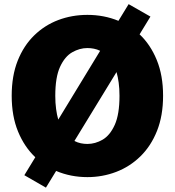

<svg xmlns="http://www.w3.org/2000/svg" viewBox="-20 -820 822 903"><path d="M391 13Q312.5 13 244 -16L196 62.5L94.5 4L146 -80.5Q95 -128.5 65 -201Q35 -273.5 35 -369.5Q35 -463.5 63.2 -534.5Q91.5 -605.5 140.8 -653.5Q190 -701.5 254.2 -725.8Q318.5 -750 391 -750Q469.5 -750 537 -722L585 -800.5L687.5 -742L636.5 -658.5Q687.5 -610.5 717.2 -538Q747 -465.5 747 -369.5Q747 -276 718.5 -204.5Q690 -133 640.2 -84.5Q590.5 -36 526.2 -11.5Q462 13 391 13ZM240 -369.5Q240 -335.5 243.8 -307.8Q247.5 -280 254 -257.5L451 -581Q437 -588 421.5 -591Q406 -594 391 -594Q354.5 -594 319.8 -574.2Q285 -554.5 262.5 -505.8Q240 -457 240 -369.5ZM391 -143Q428 -143 462.8 -163.2Q497.5 -183.5 519.8 -233Q542 -282.5 542 -369.5Q542 -403.5 538.2 -431Q534.5 -458.5 528 -481L330 -157Q344.5 -149.5 360 -146.2Q375.5 -143 391 -143Z"/></svg>

Font: Epilogue Black
Style: Regular
Weight: 900
Designer: Tyler Finck
Foundry: Etcetera Type Co
Version: Version 2.111; ttfautohint (v1.8.3)